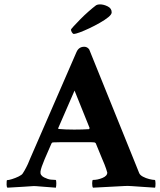

<svg xmlns="http://www.w3.org/2000/svg" viewBox="-20 -870 744 894"><path d="M14.6 3.9Q10.7 0 10.7 -10.7Q10.7 -31.2 12.7 -31.2Q20.5 -31.2 36.1 -36.1Q51.8 -41 66.9 -48.3Q82 -55.7 85.9 -62.5Q93.8 -74.2 102.5 -91.3Q111.3 -108.4 115.2 -119.1L120.1 -130.9L335.9 -627Q346.7 -652.3 372.1 -652.3Q386.7 -652.3 395.5 -639.6L595.7 -144.5Q604.5 -122.1 612.8 -102.1Q621.1 -82 627.9 -64.5Q631.8 -54.7 645.5 -47.4Q659.2 -40 675.3 -36.1Q691.4 -32.2 700.2 -32.2Q704.1 -32.2 704.1 -15.6Q704.1 0 702.1 3.9L642.6 0Q614.3 -2 593.8 -3.4Q573.2 -4.9 560.5 -3.9L413.1 3.9Q409.2 0 409.2 -16.6Q409.2 -32.2 413.1 -32.2Q434.6 -32.2 457 -41.5Q479.5 -50.8 479.5 -66.4Q479.5 -67.4 474.1 -84Q468.8 -100.6 455.1 -131.8L425.8 -203.1Q421.9 -207 418.9 -207Q409.2 -208 385.7 -208Q362.3 -208 325.2 -208Q293 -208 268.1 -208Q243.2 -208 226.6 -207Q222.7 -207 219.7 -202.1L187.5 -127.9Q170.9 -88.9 168.5 -71.3Q166 -53.7 185.5 -43.9Q203.1 -35.2 216.3 -33.7Q229.5 -32.2 239.3 -32.2Q242.2 -31.2 242.2 -16.6Q242.2 -3.9 240.2 3.9Q196.3 1 176.3 -1Q156.2 -2.9 146.5 -3.4Q136.7 -3.9 125.5 -2.9Q114.3 -2 89.8 -0.5Q65.4 1 14.6 3.9ZM325.2 -266.6Q344.7 -266.6 361.8 -267.1Q378.9 -267.6 394.5 -268.6L397.5 -273.4L327.1 -448.2L251 -273.4Q251 -269.5 252.9 -269.5Q282.2 -266.6 325.2 -266.6ZM324.2 -711.9Q319.3 -711.9 314.9 -719.2Q310.5 -726.6 310.5 -731.4Q310.5 -734.4 322.8 -747.6Q335 -760.7 353 -779.3Q371.1 -797.9 391.6 -815.9Q412.1 -834 427.7 -845.7Q434.6 -849.6 445.3 -849.6Q462.9 -849.6 481.4 -840.3Q500 -831.1 500 -812.5Q500 -802.7 484.4 -790Q468.8 -777.3 444.8 -763.7Q420.9 -750 396 -738.3Q371.1 -726.6 351.1 -719.2Q331.1 -711.9 324.2 -711.9Z"/></svg>

Font: Crimson Text
Style: Bold
Weight: 700
Designer: Sebastian Kosch
Foundry: Sebastian Kosch
Version: Version 1.100